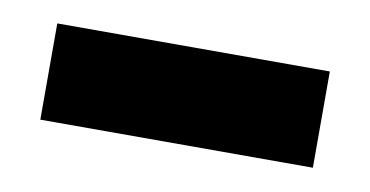

<svg xmlns="http://www.w3.org/2000/svg" viewBox="-30 -347 428 222"><g transform="rotate(10 184.0 -236.5)"><path d="M344 -293V-180H24V-293Z"/></g></svg>

Font: BioRhyme SemiExpanded
Style: Bold
Weight: 700
Width: 6
Designer: Aoife Mooney
Foundry: Aoife Mooney Type
Version: Version 1.600;gftools[0.9.33]